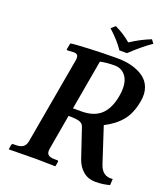

<svg xmlns="http://www.w3.org/2000/svg" viewBox="-147 -915 893 1024"><g transform="rotate(20 299.0 -403.0)"><path d="M478 -467.8Q490.2 -538.6 466.8 -575.7Q443.4 -612.8 397.9 -612.8Q356 -612.8 317.9 -605L268.1 -321.8H315.9Q385.7 -321.8 425 -357.2Q464.4 -392.6 478 -467.8ZM595.2 -481.9Q582.5 -409.7 547.9 -367.2Q513.7 -324.7 453.1 -293.9L517.1 -98.1Q536.6 -32.7 596.2 -40L594.2 -4.9Q557.6 5.9 513.2 5.9Q472.7 5.9 444.6 -17.6Q416.5 -41 402.8 -79.1L346.2 -247.1Q339.8 -264.6 320.3 -270.3Q300.8 -275.9 259.8 -275.9L225.1 -77.1Q221.2 -53.7 231.4 -43.5Q241.7 -33.2 270 -33.2H284.2Q291.5 -33.2 290 -23.9L286.1 -1L284.2 1Q212.9 -1 174.8 -1L22 1L21 -1L24.9 -23.9Q26.4 -33.2 34.2 -33.2H47.9Q76.2 -33.2 90.1 -44.2Q104 -55.2 107.9 -77.1L192.9 -559.1Q197.8 -580.1 193.6 -592Q189.5 -604 171.9 -604H166L136.2 -602.1Q127.9 -602.1 129.9 -608.9L136.2 -642.1Q152.8 -646 236.3 -649.9Q319.8 -653.8 399.9 -653.8Q444.8 -653.8 482.4 -643.8Q520 -633.8 548.8 -613.8Q577.6 -593.8 590.3 -559.8Q603 -525.9 595.2 -481.9ZM395 -696.8Q366.7 -740.7 310.1 -792L333 -812Q384.8 -787.6 424.8 -752.9Q480.5 -789.6 538.1 -812L553.2 -792Q500 -755.4 438 -696.8Z"/></g></svg>

Font: Linux Libertine G
Style: Semibold Italic
Weight: 600
Italic angle: -11.5°
Designer: Philipp H. Poll
Foundry: Philipp H. Poll
Version: Version 5.1.1